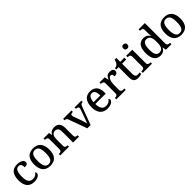

<svg xmlns="http://www.w3.org/2000/svg" viewBox="469 -2539 4325 4325"><g transform="rotate(-45 2632.0 -376.5)"><path d="M286 10C405 10 463 -43 463 -90C463 -108 456 -122 444 -131C421 -88 372 -58 308 -58C207 -58 166 -126 166 -266C166 -443 211 -494 283 -494C345 -494 362 -440 362 -375C434 -375 463 -399 463 -444C463 -510 378 -547 282 -547C152 -547 53 -480 53 -265C53 -67 149 10 286 10Z M794 10C953 10 1036 -81 1036 -269C1036 -456 945 -547 797 -547C637 -547 555 -456 555 -269C555 -81 645 10 794 10ZM796 -45C702 -45 668 -122 668 -269C668 -417 701 -491 795 -491C889 -491 923 -417 923 -269C923 -122 890 -45 796 -45Z M1115 0H1394V-45H1389C1345 -45 1312 -53 1312 -112V-317C1312 -402 1340 -477 1424 -477C1499 -477 1525 -427 1525 -341V0H1713V-45H1708C1663 -45 1635 -54 1635 -117V-352C1635 -488 1574 -547 1468 -547C1401 -547 1352 -527 1313 -458H1308L1295 -536H1120V-491H1125C1169 -491 1202 -482 1202 -424V-116C1202 -54 1167 -45 1122 -45H1115Z M1819 -439 1979 0H2083L2237 -414C2260 -477 2273 -491 2310 -491H2324V-536H2109V-491H2118C2160 -491 2180 -476 2180 -445C2180 -433 2177 -418 2171 -401L2100 -204C2084 -161 2062 -106 2055 -79C2046 -113 2029 -172 2012 -220L1944 -409C1940 -423 1936 -435 1936 -446C1936 -477 1955 -491 1993 -491H2010V-536H1744V-491C1787 -491 1804 -480 1819 -439Z M2619 10C2745 10 2803 -50 2803 -93C2803 -112 2791 -125 2780 -130C2756 -91 2708 -56 2639 -56C2545 -56 2496 -117 2493 -260H2824V-307C2824 -465 2742 -547 2609 -547C2462 -547 2380 -451 2380 -264C2380 -91 2467 10 2619 10ZM2709 -317H2495C2500 -429 2539 -490 2608 -490C2682 -490 2709 -421 2709 -317Z M2901 0H3203V-45H3174C3131 -45 3095 -53 3095 -112V-268C3095 -345 3119 -472 3189 -472C3228 -472 3240 -448 3240 -393C3311 -393 3342 -422 3342 -469C3342 -517 3308 -546 3234 -546C3148 -546 3121 -501 3094 -438H3089L3069 -536H2903V-491H2906C2950 -491 2985 -482 2985 -423V-117C2985 -54 2950 -45 2905 -45H2901Z M3601 10C3641 10 3683 0 3702 -9V-58C3681 -54 3660 -51 3636 -51C3589 -51 3562 -81 3562 -146V-476H3693V-536H3562V-659H3506C3496 -610 3482 -577 3460 -554C3439 -531 3406 -519 3376 -519V-476H3452V-146C3452 -30 3500 10 3601 10Z M3888 -633C3923 -633 3953 -651 3953 -698C3953 -746 3923 -763 3888 -763C3851 -763 3823 -746 3823 -698C3823 -651 3851 -633 3888 -633ZM3745 0H4039V-45H4026C3982 -45 3947 -55 3947 -117V-536H3753V-491H3758C3801 -491 3837 -481 3837 -423V-113C3837 -55 3801 -45 3758 -45H3745Z M4309 10C4387 10 4433 -28 4463 -87H4467L4482 0H4659V-45H4651C4606 -45 4571 -56 4571 -115V-760H4371V-715H4379C4423 -715 4461 -706 4461 -649V-572C4461 -539 4462 -494 4466 -462H4460C4431 -512 4385 -546 4309 -546C4178 -546 4105 -460 4105 -267C4105 -75 4178 10 4309 10ZM4334 -57C4251 -57 4218 -126 4218 -266C4218 -405 4251 -480 4333 -480C4431 -480 4461 -405 4461 -267C4461 -125 4431 -57 4334 -57Z M4969 10C5128 10 5211 -81 5211 -269C5211 -456 5120 -547 4972 -547C4812 -547 4730 -456 4730 -269C4730 -81 4820 10 4969 10ZM4971 -45C4877 -45 4843 -122 4843 -269C4843 -417 4876 -491 4970 -491C5064 -491 5098 -417 5098 -269C5098 -122 5065 -45 4971 -45Z"/></g></svg>

Font: Noto Serif Gurmukhi Medium
Style: Regular
Weight: 500
Designer: Vaibhav Singh and the Monotype Design Team
Foundry: Monotype Imaging Inc.
Version: Version 2.004